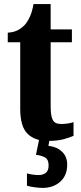

<svg xmlns="http://www.w3.org/2000/svg" viewBox="-20 -680 395 940"><path d="M214 10Q151 10 115 -25Q79 -60 79 -148V-473H18V-520Q51 -522 73 -535.5Q95 -549 107 -565Q118 -579 128 -602Q138 -625 144 -660H228V-536H332V-473H228V-159Q228 -114 238 -93.5Q248 -73 278 -73Q313 -73 340 -82V-15Q325 -8 293.5 1Q262 10 214 10ZM188 240Q175 240 150.5 237Q126 234 112 229V169Q143 177 168 177Q191 177 204.5 166Q218 155 218 130Q218 101 200.5 91Q183 81 156 78L174 -9H225L217 34Q257 38 283 62Q309 86 309 126Q309 179 275 209.5Q241 240 188 240Z"/></svg>

Font: Noto Serif ExtraCondensed ExtraBold
Style: Regular
Weight: 800
Width: 2
Designer: Monotype Design Team
Foundry: Monotype Imaging Inc.
Version: Version 2.013; ttfautohint (v1.8.4.7-5d5b)